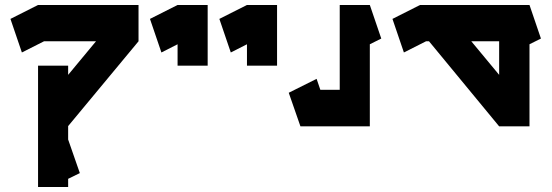

<svg xmlns="http://www.w3.org/2000/svg" viewBox="-20 -752 2218 772"><path d="M133 -732H537V-586L254 -245V-191L301 -56L254 -33V0H189H133V-305V-488H254V-451L366 -586H157L68 -541L22 -676Z M694 -732H815V-488H694V-574L629 -541L583 -676Z M973 -732H1094V-488H973V-574L908 -541L862 -676Z M1346 -732H1467L1513 -597L1467 -574V-391V-244H1346H1188L1141 -379L1253 -435L1268 -391H1346Z M1669 -732H1987H2109L2155 -597L2109 -574V-244H1987L1705 -586H1693L1604 -541L1558 -676ZM1875 -586 1987 -451V-586Z"/></svg>

Font: PatchSerif
Style: Regular
Weight: 400
Version: Version 1.1